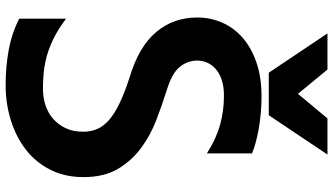

<svg xmlns="http://www.w3.org/2000/svg" viewBox="-264 -818 1153 664"><g transform="rotate(90 312.0 -486.5)"><path d="M274 70Q212 70 154 59.5Q96 49 45 23V-139Q82 -111 116.5 -94.5Q151 -78 181.5 -70.5Q212 -63 239 -61Q266 -59 288 -59Q317 -59 343.5 -67.5Q370 -76 390.5 -93.5Q411 -111 423.5 -137Q436 -163 436 -199Q436 -225 426.5 -247Q417 -269 395 -288Q373 -307 336.5 -324.5Q300 -342 247 -359Q141 -391 91 -451Q41 -511 41 -592Q41 -639 59 -679.5Q77 -720 111.5 -750Q146 -780 197 -797.5Q248 -815 314 -815Q342 -815 370.5 -812.5Q399 -810 424.5 -805.5Q450 -801 472.5 -795Q495 -789 511 -782V-626Q461 -658 412.5 -671.5Q364 -685 312 -685Q279 -685 256 -677Q233 -669 218.5 -656Q204 -643 197 -626.5Q190 -610 190 -593Q190 -559 212 -532Q234 -505 293 -487Q344 -471 397 -450.5Q450 -430 493.5 -397.5Q537 -365 565 -317.5Q593 -270 593 -199Q593 -135 567.5 -84.5Q542 -34 498 0Q454 34 396.5 52Q339 70 274 70ZM96 -1043H221L305 -941L390 -1043H515L379 -840H232Z"/></g></svg>

Font: LINE Seed JP_TTF Bold
Style: Regular
Weight: 700
Designer: LINE & Fontrix & Fontworks
Version: Version 1.009